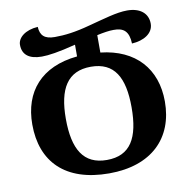

<svg xmlns="http://www.w3.org/2000/svg" viewBox="-82 -808 900 903"><g transform="rotate(-10 368.0 -357.0)"><path d="M368 13C571 13 684 -100 684 -275C684 -431 591 -536 425 -554V-637C457 -644 483 -648 504 -648C553 -649 577 -628 579 -570C635 -573 682 -600 682 -647C682 -696 645 -727 583 -727C532 -727 469 -707 395 -688C325 -669 275 -663 227 -663C178 -663 158 -683 156 -724C95 -720 59 -689 59 -655C59 -607 92 -583 151 -583C183 -583 232 -590 314 -611V-555C141 -538 51 -433 51 -276C51 -98 158 13 368 13ZM368 -51C257 -51 211 -129 211 -275C211 -418 257 -496 369 -496C481 -496 525 -418 525 -275C525 -129 481 -51 368 -51Z"/></g></svg>

Font: Noto Serif Georgian SemiCondensed Bold
Style: Regular
Weight: 700
Width: 4
Designer: Monotype Design Team, Akaki Razmadze
Foundry: Google LLC
Version: Version 2.003